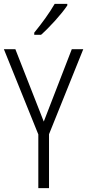

<svg xmlns="http://www.w3.org/2000/svg" viewBox="-20 -967 448 987"><path d="M326 -939V-947H261C234 -900 196 -848 156 -799V-788H191C234 -826 297 -895 326 -939ZM205 -342 59 -714H0L177 -276V0H232V-277L408 -714H349Z"/></svg>

Font: Noto Sans Devanagari Condensed Light
Style: Regular
Weight: 300
Width: 3
Designer: Jelle Bosma - Monotype Design Team
Foundry: Monotype Imaging Inc.
Version: Version 2.004